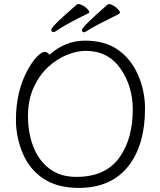

<svg xmlns="http://www.w3.org/2000/svg" viewBox="-20 -907 785 940"><path d="M221 -82Q274 -41 354 -41Q501 -41 569 -142Q630 -232 630 -371Q630 -485 569.5 -571.5Q509 -658 399 -658Q355 -658 305.5 -637.5Q256 -617 213.5 -577Q171 -537 144 -477Q117 -417 117 -337.5Q117 -258 142.5 -190.5Q168 -123 221 -82ZM58 -320Q58 -458 114 -562Q138 -606 161 -629.5Q184 -653 198 -653Q212 -653 222 -639L226 -642Q301 -708 397 -708Q493 -708 557 -663.5Q621 -619 655.5 -541Q690 -463 690 -375Q690 -202 612 -98Q527 13 366 13Q261 13 192.5 -32.5Q124 -78 91 -157Q58 -236 58 -320ZM381 -760Q381 -775 507 -885H508Q509 -887 515.5 -887Q522 -887 535 -879.5Q548 -872 557.5 -862Q567 -852 567 -846.5Q567 -841 563 -840V-839Q440 -778 418.5 -763.5Q397 -749 392 -749Q381 -749 381 -760ZM413 -842Q306 -791 251 -753Q247 -750 242 -750Q231 -750 231 -761.5Q231 -773 291.5 -827.5Q352 -882 355.5 -884.5Q359 -887 366 -887Q373 -887 385.5 -880Q398 -873 407.5 -863.5Q417 -854 417 -848.5Q417 -843 413 -842Z"/></svg>

Font: LXGW WenKai Light
Style: Regular
Weight: 300
Designer: LXGW / Fontworks Inc.
Foundry: LXGW / Fontworks Inc.
Version: Version 1.501; October 10, 2024